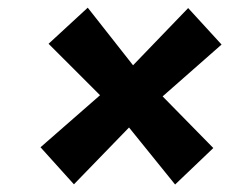

<svg xmlns="http://www.w3.org/2000/svg" viewBox="-20 -619 640 500"><path d="M172.5 -139 85.5 -235.5 240.5 -371 106.5 -505 208.5 -599 326.5 -449 470 -598 557 -503 403.5 -368 535.5 -233.5 436 -138.5 316 -287Z"/></svg>

Font: Spline Sans Mono SemiBold
Style: Italic
Weight: 600
Italic angle: -4°
Monospace: yes
Version: Version 1.004